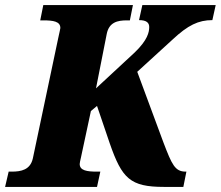

<svg xmlns="http://www.w3.org/2000/svg" viewBox="-44 -734 867 754"><path d="M-24 0H337L350 -60H337C298 -60 269 -64 269 -90C269 -94 271 -103 274 -116L313 -298L337 -318L387 -171C435 -33 467 0 600 0H676L688 -60H685C643 -60 631 -88 598 -174L495 -452L634 -579C694 -635 735 -655 790 -655L803 -714H515L502 -655C532 -655 542 -644 542 -628C542 -608 536 -577 485 -528L333 -387L375 -600C384 -647 418 -654 454 -654H466L478 -714H126L114 -654H126C165 -654 193 -650 193 -624C193 -620 190 -611 185 -586L85 -112C75 -67 39 -60 2 -60H-10Z"/></svg>

Font: Noto Serif SemiCondensed Black
Style: Italic
Weight: 900
Width: 4
Italic angle: -12°
Designer: Monotype Design Team
Foundry: Monotype Imaging Inc.
Version: Version 2.014